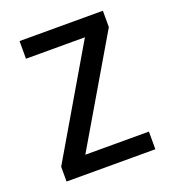

<svg xmlns="http://www.w3.org/2000/svg" viewBox="-105 -615 619 695"><g transform="rotate(-20 204.5 -268.0)"><path d="M376 0H34V-57L275 -468H48V-536H369V-473L131 -68H376Z"/></g></svg>

Font: Noto Sans Myanmar SemiCondensed
Style: Regular
Weight: 400
Width: 4
Designer: Monotype Design Team
Foundry: Monotype Imaging Inc.
Version: Version 2.107; ttfautohint (v1.8.4.7-5d5b)